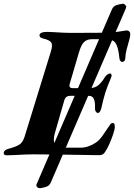

<svg xmlns="http://www.w3.org/2000/svg" viewBox="-74 -825 716 1026"><path d="M143.5 180.3Q132.2 181.5 126.6 176.8Q121 172 119.8 164.6Q119.8 164.6 121 160.7Q122.1 156.7 125.6 150.1L524.1 -775Q531.4 -791.5 547 -797Q562.6 -802.5 581.3 -804.9Q588 -806 592.3 -801.4Q596.7 -796.8 600.8 -791.8Q601.6 -790.8 599.5 -784.8Q597.3 -778.9 597.5 -777.9L198.3 148.2Q191.8 165.3 177.2 171.4Q162.5 177.5 143.5 180.3ZM-38.3 5Q-47.9 5 -51.4 0.4Q-55 -4.1 -54.1 -10.1Q-50.9 -24.6 -26.3 -30.6Q12.2 -41 30 -52.6Q47.8 -64.2 57.8 -95.7L198.1 -550.6Q208.8 -584.6 199.5 -598.1Q190.2 -611.6 156 -619.3Q144.3 -622.1 140 -627.7Q135.8 -633.4 137.4 -639.5Q139 -646.4 148.9 -650.5Q158.9 -654.6 179.1 -654.6Q192 -654.6 213.7 -653.2Q235.4 -651.8 259.7 -650.5Q284 -649.2 304.2 -649.2L469.3 -650Q514.4 -650 541.7 -653.3Q569 -656.6 583.7 -659.6Q598.5 -662.5 603.8 -662.5Q611.1 -662.5 616.6 -657.1Q622.2 -651.8 622.2 -642.1Q622.2 -630.3 615.8 -608.3Q609.4 -586.2 602.8 -561.2Q596.2 -536.1 595.5 -513.7Q595.3 -503.7 589.8 -498.8Q584.3 -493.9 579.3 -493.9Q575.1 -493.9 570.4 -498.4Q565.6 -502.9 564.2 -512.3Q559 -568.1 545.5 -591.8Q532.1 -615.4 493.7 -615.4H416Q391.2 -615.4 375.4 -600.7Q359.7 -586 347.3 -542.8L299.2 -379.2Q294.8 -365.3 299.4 -359.5Q304.1 -353.7 316.8 -353.9L408 -354.5Q434 -354.6 452.4 -370.5Q470.7 -386.3 486 -412Q491.4 -420.8 499.5 -426.5Q507.6 -432.3 514.1 -432.3Q519.6 -432.3 521.8 -425.9Q523.9 -419.4 518.9 -408.4Q509.9 -387.3 502.2 -367.8Q494.5 -348.3 488.6 -329.4Q482.6 -310.1 477.7 -290.5Q472.8 -271 467.8 -248.2Q464.4 -234.6 459.6 -228Q454.9 -221.4 449.9 -221.4Q442.7 -221.4 437.8 -229.1Q432.8 -236.9 433.6 -246Q435.3 -277.8 428 -295.2Q420.8 -312.6 402.2 -312.6L301.9 -313Q289.9 -313 281.5 -307.2Q273.1 -301.5 269.5 -288.5L219.3 -113.9Q207.8 -74.4 219.6 -55.1Q231.4 -35.8 269.7 -35.8H356.7Q377.6 -35.8 398.3 -43Q419 -50.2 436.7 -62Q457.4 -75.5 475.3 -101.6Q493.3 -127.8 511.2 -154.5Q516 -162.2 519.6 -164.9Q523.2 -167.6 529.2 -167.6Q535 -167.6 537.2 -162.3Q539.5 -156.9 539.5 -145.2Q539.5 -134.5 531.2 -109.4Q523 -84.2 510.7 -56.1Q498.4 -28 484.9 -9.4Q479.7 -1.9 472.2 1.1Q464.7 4.2 456 4.2Q445.3 4.2 416.9 3.7Q388.5 3.2 349.4 2.6Q310.4 2 266.5 1.4Q222.7 0.8 179.7 0.3Q136.7 -0.2 102.2 -0.2Q81.4 -0.2 56.5 0.9Q31.5 2 7 3.5Q-17.4 5 -38.3 5Z"/></svg>

Font: EB Garamond
Style: Italic
Weight: 400
Italic angle: -17.2°
Designer: Georg Duffner and Octavio Pardo
Foundry: Georg Duffner
Version: Version 1.001